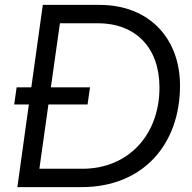

<svg xmlns="http://www.w3.org/2000/svg" viewBox="-20 -765 785 785"><path d="M314 0C563 0 716 -173 716 -415C716 -608 590 -745 387 -745H155L108 -408H48L38 -338H98L51 0ZM338 -338 348 -408H188L225 -670H379C536 -670 632 -569 632 -407C632 -212 503 -75 317 -75H141L178 -338Z"/></svg>

Font: Plus Jakarta Sans
Style: Italic
Weight: 400
Italic angle: -8°
Designer: Gumpita Rahayu
Foundry: Tokotype
Version: Version 2.071;gftools[0.9.30]